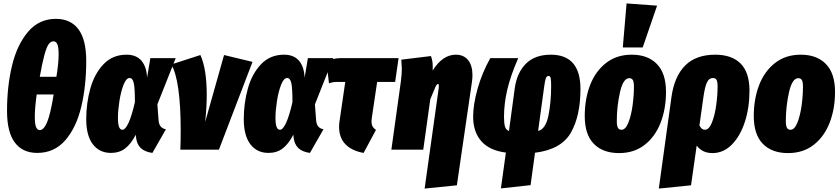

<svg xmlns="http://www.w3.org/2000/svg" viewBox="-20 -873 4901 1120"><path d="M483 -517Q483 -371 454 -250Q425 -129 361 -55Q297 19 197 19Q112 19 66.5 -41.5Q21 -102 21 -226Q21 -370 50.5 -491.5Q80 -613 144 -688Q208 -763 306 -763Q392 -763 437.5 -702.5Q483 -642 483 -517ZM212 -425H309Q322 -505 322 -555Q322 -598 314.5 -615Q307 -632 292 -632Q276 -632 264 -615.5Q252 -599 239.5 -554Q227 -509 212 -425ZM194 -322Q183 -241 183 -194Q183 -149 190.5 -131.5Q198 -114 212 -114Q235 -114 254.5 -159.5Q274 -205 293 -322Z M838 -420 857 -534H1005L898 -264L905 -172Q907 -147 918 -134.5Q929 -122 948 -119L869 19Q824 13 800.5 -10Q777 -33 773 -76L772 -87Q744 -33 710 -7Q676 19 627 19Q560 19 521.5 -31.5Q483 -82 483 -178Q483 -271 507 -357Q531 -443 584 -498.5Q637 -554 718 -554Q775 -554 805 -519Q835 -484 838 -420ZM668 -187Q668 -149 674.5 -132.5Q681 -116 694 -116Q711 -116 729.5 -155.5Q748 -195 767 -277Q767 -358 760.5 -388Q754 -418 736 -418Q716 -418 700.5 -378Q685 -338 676.5 -283Q668 -228 668 -187Z M1186 -318Q1186 -251 1177 -162L1287 -552L1453 -512L1257 0H1032Q1034 -41 1034 -117Q1034 -253 1020.5 -351.5Q1007 -450 979 -497L1149 -552Q1186 -471 1186 -318Z M1757 -420 1776 -534H1924L1817 -264L1824 -172Q1826 -147 1837 -134.5Q1848 -122 1867 -119L1788 19Q1743 13 1719.5 -10Q1696 -33 1692 -76L1691 -87Q1663 -33 1629 -7Q1595 19 1546 19Q1479 19 1440.5 -31.5Q1402 -82 1402 -178Q1402 -271 1426 -357Q1450 -443 1503 -498.5Q1556 -554 1637 -554Q1694 -554 1724 -519Q1754 -484 1757 -420ZM1587 -187Q1587 -149 1593.5 -132.5Q1600 -116 1613 -116Q1630 -116 1648.5 -155.5Q1667 -195 1686 -277Q1686 -358 1679.5 -388Q1673 -418 1655 -418Q1635 -418 1619.5 -378Q1604 -338 1595.5 -283Q1587 -228 1587 -187Z M2149 -186Q2147 -170 2147 -165Q2147 -148 2153 -136.5Q2159 -125 2173 -115L2101 19Q2033 7 1995.5 -31Q1958 -69 1958 -134Q1958 -151 1961 -169L1994 -395H1943Q1921 -395 1899 -387L1884 -516Q1925 -534 1970 -534H2305L2285 -395H2180Z M2539 -358Q2540 -364 2540 -372Q2540 -383 2535 -383Q2528 -383 2520.5 -367Q2513 -351 2490 -294L2449 0H2263L2318 -395Q2324 -440 2324 -473Q2324 -483 2321 -525L2494 -546Q2501 -527 2503 -509Q2505 -491 2504 -462Q2562 -554 2639 -554Q2685 -554 2710.5 -522.5Q2736 -491 2736 -435Q2736 -416 2733 -395L2645 208L2457 227Z M3366 -354Q3366 -197 3310 -99Q3254 -1 3101 18L3075 207L2902 226L2931 17Q2835 5 2787.5 -49.5Q2740 -104 2740 -192Q2740 -264 2766 -356Q2792 -448 2840 -534H3003Q2958 -431 2939 -349.5Q2920 -268 2920 -191Q2920 -153 2926 -134Q2932 -115 2949 -109L2983 -360Q2996 -450 3048.5 -502Q3101 -554 3193 -554Q3366 -554 3366 -354ZM3154 -365 3119 -109Q3163 -120 3179 -198Q3195 -276 3195 -373Q3195 -407 3192 -418.5Q3189 -430 3180 -430Q3169 -430 3164 -416.5Q3159 -403 3154 -365Z M3391 -196Q3391 -295 3422 -376Q3453 -457 3515 -505.5Q3577 -554 3665 -554Q3759 -554 3812 -499.5Q3865 -445 3865 -337Q3865 -238 3833.5 -157Q3802 -76 3740.5 -28Q3679 20 3591 20Q3497 20 3444 -34Q3391 -88 3391 -196ZM3678 -367Q3678 -395 3671.5 -406Q3665 -417 3651 -417Q3615 -417 3596.5 -334.5Q3578 -252 3578 -167Q3578 -139 3584.5 -127.5Q3591 -116 3605 -116Q3629 -116 3645.5 -157.5Q3662 -199 3670 -257.5Q3678 -316 3678 -367ZM3635 -853 3813 -840 3729 -596H3613Z M4352 -344Q4352 -245 4325 -162Q4298 -79 4249 -29.5Q4200 20 4136 20Q4076 20 4044 -24L4011 208L3823 227L3897 -308Q3914 -428 3977 -491Q4040 -554 4152 -554Q4249 -554 4300.5 -502Q4352 -450 4352 -344ZM4166 -368Q4166 -397 4159.5 -407.5Q4153 -418 4138 -418Q4117 -418 4104.5 -393.5Q4092 -369 4083 -305L4060 -141Q4067 -128 4074.5 -122Q4082 -116 4092 -116Q4116 -116 4133 -158.5Q4150 -201 4158 -260Q4166 -319 4166 -368Z M4377 -196Q4377 -295 4408 -376Q4439 -457 4501 -505.5Q4563 -554 4651 -554Q4745 -554 4798 -499.5Q4851 -445 4851 -337Q4851 -238 4819.5 -157Q4788 -76 4726.5 -28Q4665 20 4577 20Q4483 20 4430 -34Q4377 -88 4377 -196ZM4664 -367Q4664 -395 4657.5 -406Q4651 -417 4637 -417Q4601 -417 4582.5 -334.5Q4564 -252 4564 -167Q4564 -139 4570.5 -127.5Q4577 -116 4591 -116Q4615 -116 4631.5 -157.5Q4648 -199 4656 -257.5Q4664 -316 4664 -367Z"/></svg>

Font: Fira Sans Extra Condensed Black
Style: Italic
Weight: 900
Width: 3
Italic angle: -8°
Designer: Carrois Corporate & Edenspiekermann AG
Foundry: Carrois Corporate GbR & Edenspiekermann AG
Version: Version 4.203